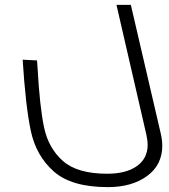

<svg xmlns="http://www.w3.org/2000/svg" viewBox="-20 -520 693 788"><path d="M73 -275 132 -272 134 -244Q143 -81 161 3.5Q179 88 238 140.5Q297 193 420 193Q498 193 542 161.5Q586 130 586 74Q586 57 581 34L458 -500H517L640 29Q646 55 646 78Q646 157 583.5 202.5Q521 248 423 248Q273 248 200.5 183.5Q128 119 106.5 17.5Q85 -84 73 -275Z"/></svg>

Font: Cairo Light
Style: Italic
Weight: 300
Italic angle: -13°
Designer: Mohamed Gaber, Accademia di Belle Arti di Urbino and others
Foundry: Kief Type Foundry, Accademia di Belle Arti di Urbino and others
Version: Version 3.011